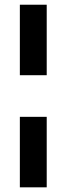

<svg xmlns="http://www.w3.org/2000/svg" viewBox="-20 -802 285 822"><path d="M65 -480V-781.8H180V-480ZM65 0V-301.8H180V0Z"/></svg>

Font: Spartan
Style: Bold
Weight: 700
Designer: Matt Bailey, Mirko Velimirovic
Foundry: Matt Bailey
Version: Version 1.005